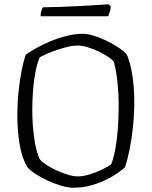

<svg xmlns="http://www.w3.org/2000/svg" viewBox="-20 -878 709 898"><path d="M323 0Q298 0 266 -9.5Q234 -19 202.5 -33.5Q171 -48 146 -64.5Q121 -81 109 -95Q82 -139 71.5 -205Q61 -271 61 -337Q61 -392 66.5 -446.5Q72 -501 81 -547Q90 -593 101 -623Q121 -637 151.5 -654Q182 -671 218.5 -686Q255 -701 293 -710.5Q331 -720 367 -720Q390 -720 420.5 -710.5Q451 -701 482 -685.5Q513 -670 538 -653Q563 -636 574 -621Q586 -592 593.5 -556.5Q601 -521 604.5 -482.5Q608 -444 608 -404Q608 -343 602 -285Q596 -227 586 -178.5Q576 -130 565 -96Q541 -74 503.5 -52Q466 -30 420 -15Q374 0 323 0ZM344 -53Q370 -53 401.5 -63Q433 -73 460.5 -86.5Q488 -100 500 -110Q511 -136 519 -178.5Q527 -221 531 -273Q535 -325 535 -379Q535 -441 529 -496.5Q523 -552 512 -590Q505 -599 486 -612Q467 -625 442 -637Q417 -649 390.5 -657Q364 -665 343 -665Q318 -665 284.5 -656Q251 -647 219 -634.5Q187 -622 166 -610Q154 -583 146 -542.5Q138 -502 134.5 -456Q131 -410 131 -365Q131 -295 140 -231.5Q149 -168 166 -133Q176 -121 197 -107Q218 -93 244.5 -81Q271 -69 297 -61Q323 -53 344 -53ZM170 -802Q170 -819 174 -829.5Q178 -840 182 -844Q212 -844 256.5 -845.5Q301 -847 347.5 -849.5Q394 -852 432 -854.5Q470 -857 487 -858L498 -849Q497 -833 493 -820.5Q489 -808 486 -802Z"/></svg>

Font: Texturina Medium 12pt Thin
Style: Regular
Weight: 250
Version: Version 1.002